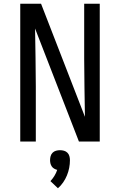

<svg xmlns="http://www.w3.org/2000/svg" viewBox="-20 -755 640 1024"><path d="M88 0V-735H199L433 -132Q432 -209 430.5 -286.5Q429 -364 429 -441V-735H512V0H401L167 -603Q168 -526 169.5 -448.5Q171 -371 171 -294V0ZM289 249 249 211Q261 198 270.5 182.5Q280 167 285 151Q277 149 269 144.5Q261 140 256 132.5Q251 125 249 116.5Q247 108 247 99Q247 88 250 77.5Q253 67 260.5 59.5Q268 52 278.5 49Q289 46 300 46Q311 46 321.5 49Q332 52 339.5 59.5Q347 67 350 77.5Q353 88 353 99Q353 120 349 140.5Q345 161 337 180.5Q329 200 317 217.5Q305 235 289 249Z"/></svg>

Font: Zed Mono Extended
Style: Regular
Weight: 400
Width: 7
Monospace: yes
Designer: Belleve Invis
Foundry: Belleve Invis
Version: Version 1.0.0; ttfautohint (v1.8.4)